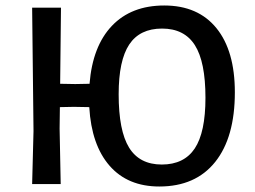

<svg xmlns="http://www.w3.org/2000/svg" viewBox="-20 -670 928 699"><path d="M202 -642 199 -365 254 -364 306 -365Q317 -502 387.5 -576Q458 -650 578 -650Q701 -650 768 -567.5Q835 -485 835 -334Q835 -170 763.5 -80.5Q692 9 560 9Q445 9 379 -66.5Q313 -142 305 -280L249 -281L198 -280L197 -202L201 0H97L102 -193L97 -642ZM412 -327Q412 -194 450 -132.5Q488 -71 569 -71Q650 -71 689 -129.5Q728 -188 728 -314Q728 -445 689.5 -505.5Q651 -566 570 -566Q489 -566 450.5 -508Q412 -450 412 -327Z"/></svg>

Font: Alegreya Sans Medium
Style: Regular
Weight: 500
Designer: Juan Pablo del Peral
Foundry: Huerta Tipografica
Version: Version 2.007